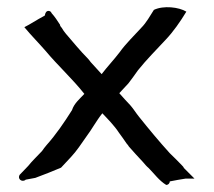

<svg xmlns="http://www.w3.org/2000/svg" viewBox="-20 -499 607 544"><path d="M36 -4C28 8 43 19 53 10L80 5C104 -4 130 -14 153 -24L181 -54C197 -71 210 -91 224 -111C240 -132 253 -157 270 -178C286 -161 304 -143 317 -123C324 -114 332 -102 339 -92C342 -89 344 -86 345 -84C356 -71 373 -53 385 -40C390 -34 395 -28 401 -23C417 -7 431 13 451 25C456 25 461 21 461 15C477 12 492 9 506 7H531L501 -23C500 -26 498 -28 495 -31C484 -43 473 -53 461 -65C431 -98 402 -133 374 -168C365 -179 358 -191 349 -201C339 -212 328 -223 318 -235L344 -263C353 -275 362 -287 371 -300C395 -330 423 -358 449 -386C471 -409 491 -438 508 -466C487 -479 443 -484 416 -471C405 -454 395 -435 380 -420C361 -399 336 -375 319 -351C303 -330 284 -310 268 -289L237 -323C234 -327 231 -331 229 -333C207 -355 187 -380 167 -403C161 -410 160 -412 155 -420C153 -423 150 -425 150 -429C143 -440 135 -452 126 -462C125 -465 123 -467 119 -468C111 -469 108 -462 107 -455C81 -441 67 -431 49 -422C68 -399 89 -378 109 -355C144 -313 185 -276 219 -233C206 -219 190 -206 184 -187C162 -152 138 -117 112 -88C108 -83 102 -76 99 -71C88 -59 70 -42 60 -29Z"/></svg>

Font: SolarCharger
Style: 550
Weight: 400
Designer: Mew Too
Foundry: Cannot Into Space Fonts/KineticPlasma Fonts
Version: Version 1.100